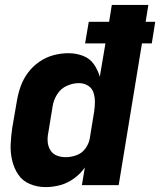

<svg xmlns="http://www.w3.org/2000/svg" viewBox="-20 -755 653 783"><path d="M166 8Q196 8 225.5 0Q255 -8 281.5 -27Q308 -46 326 -72L314 0H464L559 -578H599L613 -666H574L585 -735H436L425 -666H342L327 -578H410L387 -442Q379 -470 362.5 -493.5Q346 -517 318 -527.5Q290 -538 259 -538Q229 -538 198.5 -530Q168 -522 141 -503.5Q114 -485 94.5 -459Q75 -433 64.5 -403.5Q54 -374 49 -344L30 -234Q25 -200 23.5 -166.5Q22 -133 29.5 -101Q37 -69 54.5 -43Q72 -17 102 -4.5Q132 8 166 8ZM248 -114Q229 -114 212 -120.5Q195 -127 185.5 -142.5Q176 -158 174.5 -176.5Q173 -195 177 -214L195 -324Q199 -348 213.5 -371Q228 -394 252.5 -405Q277 -416 302 -416Q322 -416 338.5 -406Q355 -396 361 -378Q367 -360 367 -340Q367 -320 364 -300L346 -190Q342 -168 328 -149Q314 -130 292 -122Q270 -114 248 -114Z"/></svg>

Font: Iosevka Sparkle Heavy Oblique
Style: Regular
Weight: 900
Italic angle: -9°
Designer: Belleve Invis
Foundry: Belleve Invis
Version: Version 4.5.0; ttfautohint (v1.8.3)